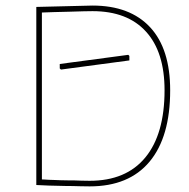

<svg xmlns="http://www.w3.org/2000/svg" viewBox="-20 -662 677 687"><path d="M311 -642.1Q445.3 -642.1 517.6 -564Q588.9 -486.8 588.9 -338.9Q588.9 -171.9 515.1 -83.5Q441.4 4.9 300.8 4.9Q283.7 4.9 267.1 4.4Q258.3 3.9 240 3.7Q221.7 3.4 212.4 3.4Q173.3 2.4 154.3 2Q150.9 2 109.9 0V-637.2ZM300.8 -15.1Q431.2 -15.1 500 -98.6Q568.8 -182.1 568.8 -338.9Q568.8 -476.1 502.4 -548.8Q436 -622.1 311 -622.1Q294.9 -622.1 279.3 -621.6Q255.9 -621.1 228 -620.1L172.4 -618.7Q144.5 -618.2 129.9 -617.2V-20Q133.3 -20 140.9 -19.5Q148.4 -19 156.2 -18.6Q164.1 -18.1 171.4 -18.1Q179.7 -17.6 197 -17.1Q214.4 -16.6 223.1 -16.6Q231.4 -16.6 247.3 -16.4Q263.2 -16.1 270.5 -15.6Q284.7 -15.1 300.8 -15.1ZM442.9 -445.8 198.2 -413.1 193.8 -417V-433.1L439 -465.8L442.9 -461.9Z"/></svg>

Font: Datalegreya
Style: Gradient
Weight: 400
Designer: Figs Lab
Foundry: Figs Lab
Version: Version 1.002;PS 001.002;hotconv 1.0.70;makeotf.lib2.5.58329